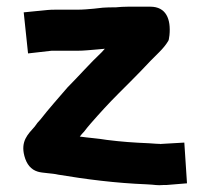

<svg xmlns="http://www.w3.org/2000/svg" viewBox="-20 -548 630 575"><path d="M430 -528H364C351 -528 338.4 -527.2 326 -526H317C309 -526 299.3 -525.7 288 -525L261 -522C244.5 -520.6 229.6 -519 211 -519H145C137 -519 129 -518.7 121 -518L51 -511L64 -388L134 -396H211C232.4 -396 252 -398.5 272 -400L294 -402C290.7 -398 287.3 -394.3 284 -391C251.4 -360.6 212.9 -316.9 182 -286C155.1 -254.6 126 -222.2 101 -190C95 -184 89.3 -177 84 -169C63.4 -145.8 41.4 -125.2 53 -81C59.7 -55.7 73 -40 93 -34C106.3 -29.6 137.3 -29.2 154 -25C238.1 -11 326.6 0.4 419 4C446.7 5.2 448.2 7.9 471 6H479L540 1L532 -121L463 -117C461.7 -116.3 460.7 -116.3 460 -117C454.7 -117 443.3 -117.7 426 -119C379.5 -120.9 343.7 -123.5 300 -129C273.3 -133.5 244.7 -135.3 219 -139C223 -144.3 227.3 -149.3 232 -154C238 -162 244.5 -170 251.5 -178C279.2 -209.7 304.4 -237.4 336 -269L371 -304C389.8 -322.8 413.3 -346.9 431 -366L457 -392C468.3 -403.3 477 -414 483 -424C485 -426 486.5 -432.2 487.5 -442.5C492.2 -491 477.5 -528 430 -528Z"/></svg>

Font: Tape
Style: Regular
Weight: 500
Foundry: Cannot Into Space Fonts
Version: Version 0.97